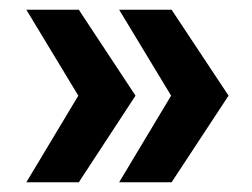

<svg xmlns="http://www.w3.org/2000/svg" viewBox="-20 -459 519 395"><path d="M142.1 -84H34.2L141.1 -262.2L34.2 -439H142.1L258.8 -262.2ZM333 -84H225.1L332 -262.2L225.1 -439H333L450.2 -262.2Z"/></svg>

Font: Montserrat-Arabic Medium
Style: Regular
Weight: 500
Designer: Mohamed Gaber
Foundry: Kief Type Foundry
Version: Version 5.008;PS 005.008;hotconv 1.0.88;makeotf.lib2.5.64775